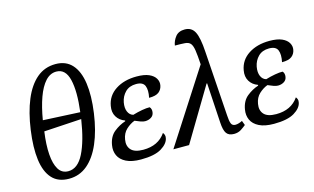

<svg xmlns="http://www.w3.org/2000/svg" viewBox="-92 -1035 2144 1310"><g transform="rotate(-15 980.0 -380.0)"><path d="M255 10Q178 10 135.5 -37Q93 -84 81.5 -171Q70 -258 87 -379Q104 -500 140.5 -587.5Q177 -675 233 -722.5Q289 -770 366 -770Q439 -770 482 -722.5Q525 -675 537.5 -587Q550 -499 533 -378Q516 -258 478.5 -171Q441 -84 385 -37Q329 10 255 10ZM445 -409Q463 -553 443 -636Q423 -719 358 -719Q314 -719 280.5 -682Q247 -645 223 -578.5Q199 -512 184 -422ZM263 -41Q330 -41 373 -126.5Q416 -212 439 -362L174 -346Q161 -254 166 -185.5Q171 -117 194.5 -79Q218 -41 263 -41Z M763 10Q698 10 658.5 -10Q619 -30 604 -63Q589 -96 596 -136Q606 -195 644 -225.5Q682 -256 725 -270L726 -275Q687 -289 668 -321Q649 -353 657 -396Q669 -466 729.5 -505.5Q790 -545 878 -545Q933 -545 965.5 -530.5Q998 -516 1011.5 -492.5Q1025 -469 1020 -444Q1015 -416 993.5 -399Q972 -382 924 -382Q935 -435 922.5 -465.5Q910 -496 862 -496Q814 -496 785.5 -467.5Q757 -439 749 -397Q742 -358 753.5 -331.5Q765 -305 790 -298Q823 -308 856.5 -314Q890 -320 911 -319Q918 -312 920.5 -301.5Q923 -291 921 -280Q918 -258 899.5 -246.5Q881 -235 857 -235Q844 -235 825.5 -241.5Q807 -248 787 -257Q755 -245 727 -219Q699 -193 692 -150Q684 -105 709 -77.5Q734 -50 795 -50Q901 -50 953 -126Q958 -121 962 -111Q966 -101 963 -87Q956 -49 907.5 -19.5Q859 10 763 10Z M993 0 1323 -512Q1319 -578 1313.5 -613Q1308 -648 1295.5 -662.5Q1283 -677 1257 -679Q1231 -681 1186 -681Q1191 -714 1213 -742Q1235 -770 1279 -770Q1327 -770 1348.5 -728.5Q1370 -687 1376 -586L1407 -128Q1409 -89 1416.5 -70.5Q1424 -52 1446 -52Q1457 -52 1470.5 -56Q1484 -60 1495 -66L1507 -34Q1493 -22 1471.5 -8Q1450 6 1421 6Q1384 6 1368 -16.5Q1352 -39 1349 -94L1332 -375H1328L1104 0Z M1702 10Q1637 10 1597.5 -10Q1558 -30 1543 -63Q1528 -96 1535 -136Q1545 -195 1583 -225.5Q1621 -256 1664 -270L1665 -275Q1626 -289 1607 -321Q1588 -353 1596 -396Q1608 -466 1668.5 -505.5Q1729 -545 1817 -545Q1872 -545 1904.5 -530.5Q1937 -516 1950.5 -492.5Q1964 -469 1959 -444Q1954 -416 1932.5 -399Q1911 -382 1863 -382Q1874 -435 1861.5 -465.5Q1849 -496 1801 -496Q1753 -496 1724.5 -467.5Q1696 -439 1688 -397Q1681 -358 1692.5 -331.5Q1704 -305 1729 -298Q1762 -308 1795.5 -314Q1829 -320 1850 -319Q1857 -312 1859.5 -301.5Q1862 -291 1860 -280Q1857 -258 1838.5 -246.5Q1820 -235 1796 -235Q1783 -235 1764.5 -241.5Q1746 -248 1726 -257Q1694 -245 1666 -219Q1638 -193 1631 -150Q1623 -105 1648 -77.5Q1673 -50 1734 -50Q1840 -50 1892 -126Q1897 -121 1901 -111Q1905 -101 1902 -87Q1895 -49 1846.5 -19.5Q1798 10 1702 10Z"/></g></svg>

Font: Noto Serif SemiCondensed
Style: Italic
Weight: 400
Width: 4
Italic angle: -12°
Designer: Monotype Design Team
Foundry: Monotype Imaging Inc.
Version: Version 2.013